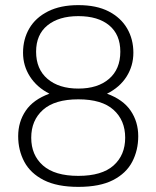

<svg xmlns="http://www.w3.org/2000/svg" viewBox="-20 -718 611 750"><path d="M286 12Q203 12 151 -14.5Q99 -41 75 -86Q51 -131 51 -186Q51 -242 80.5 -285.5Q110 -329 173 -352Q124 -377 97 -419Q70 -461 70 -512Q70 -565 94.5 -607Q119 -649 167.5 -673.5Q216 -698 286 -698Q357 -698 404.5 -673.5Q452 -649 476.5 -607Q501 -565 501 -512Q501 -461 474.5 -419Q448 -377 398 -352Q461 -329 490.5 -285.5Q520 -242 520 -186Q520 -131 496.5 -86Q473 -41 421.5 -14.5Q370 12 286 12ZM286 -31Q378 -31 423.5 -71.5Q469 -112 469 -180Q469 -248 423.5 -289Q378 -330 286 -330Q194 -330 148 -289Q102 -248 102 -180Q102 -112 148 -71.5Q194 -31 286 -31ZM286 -372Q362 -372 406 -410Q450 -448 450 -516Q450 -583 406.5 -619Q363 -655 286 -655Q210 -655 165.5 -619Q121 -583 121 -516Q121 -448 165.5 -410Q210 -372 286 -372Z"/></svg>

Font: Archivo Thin
Style: Regular
Weight: 250
Designer: Hector Gatti
Foundry: Omnibus-Type
Version: Version 2.001